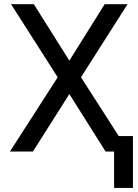

<svg xmlns="http://www.w3.org/2000/svg" viewBox="-20 -731 667 926"><path d="M314.5 -438.5 484.9 -710.9H595.2L370.6 -358.4L600.6 0H489.3L314.5 -277.3L138.7 0H27.8L258.3 -358.4L33.2 -710.9H143.1ZM621.1 175.3H530.3V-74.7H621.1Z"/></svg>

Font: RobotoInd
Style: Regular
Weight: 400
Designer: Google
Version: Version 2.001101; 2014